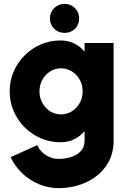

<svg xmlns="http://www.w3.org/2000/svg" viewBox="-20 -722 667 992"><path d="M417 -500H567V5Q567 81 527.8 136Q488.5 191 423.8 220.5Q359 250 283 250Q230 250 181.5 229.8Q133 209.5 95 173.5Q57 137.5 35 90L172 28Q188 61.5 218 80.2Q248 99 283 99Q317.5 99 348.2 89Q379 79 398 58.2Q417 37.5 417 5V-44Q394.5 -18.5 363.8 -2.8Q333 13 293 13Q238.5 13 191 -7.5Q143.5 -28 107.2 -64.2Q71 -100.5 50.5 -148Q30 -195.5 30 -250Q30 -304.5 50.5 -352Q71 -399.5 107.2 -435.8Q143.5 -472 191 -492.5Q238.5 -513 293 -513Q333 -513 363.8 -497.2Q394.5 -481.5 417 -456ZM295 -131Q326 -131 351.5 -147Q377 -163 392 -190Q407 -217 407 -250Q407 -283 392 -310Q377 -337 351.5 -353Q326 -369 295 -369Q264.5 -369 239.2 -353Q214 -337 199 -310Q184 -283 184 -250Q184 -217 199 -190Q214 -163 239.2 -147Q264.5 -131 295 -131ZM314 -552Q282 -552 260 -573.5Q238 -595 238 -627Q238 -658.5 260 -680.2Q282 -702 314 -702Q345.5 -702 367.2 -680.2Q389 -658.5 389 -627Q389 -595 367.8 -573.5Q346.5 -552 314 -552Z"/></svg>

Font: Urbanist Black
Style: Regular
Weight: 900
Designer: Corey Hu
Foundry: Corey Hu
Version: Version 1.330; ttfautohint (v1.8.4.7-5d5b)